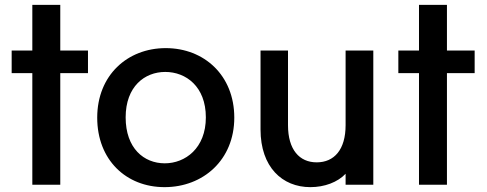

<svg xmlns="http://www.w3.org/2000/svg" viewBox="-20 -760 2003 790"><path d="M228 0V-459H342V-552H228V-740H113V-552H28V-459H113V0Z M657 10C816 10 944 -102 944 -276C944 -450 820 -562 662 -562C504 -562 380 -450 380 -276C380 -102 499 10 657 10ZM497 -277C497 -404 575 -464 660 -464C745 -464 827 -404 827 -277C827 -150 742 -88 658 -88C572 -88 497 -150 497 -277Z M1516 0V-552H1402V-245C1402 -144 1355 -92 1283 -92C1212 -92 1165 -144 1165 -245V-552H1052V-227C1052 -73 1141 10 1257 10C1315 10 1369 -10 1402 -45V0Z M1819 0V-459H1933V-552H1819V-740H1704V-552H1619V-459H1704V0Z"/></svg>

Font: Malmofest Medium
Style: Regular
Weight: 500
Designer: Jonny Pinhorn (Poppins), Kolossal
Version: Version 1.004;Glyphs 3.1.2 (3151)